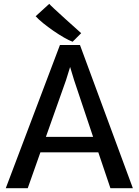

<svg xmlns="http://www.w3.org/2000/svg" viewBox="-20 -987 727 1007"><path d="M10.3 0H125.5L191.9 -188H495.6L559.1 0H676.8L399.4 -751H294.4ZM220.7 -269 326.2 -566.4 347.7 -635.7 368.7 -566.4 468.3 -269ZM360.8 -768.1 405.8 -813C402.3 -815.9 240.7 -960.4 238.3 -966.8L167 -901.9C204.6 -859.4 313.5 -784.7 360.8 -768.1Z"/></svg>

Font: Merriweather Sans
Style: Regular
Weight: 400
Designer: Eben Sorkin ( eben@eyebytes.com )
Foundry: Eben Sorkin
Version: Version 1.003